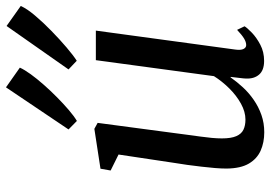

<svg xmlns="http://www.w3.org/2000/svg" viewBox="-151 -744 905 643"><g transform="rotate(-90 301.5 -422.5)"><path d="M180 10Q146 10 118.8 -2Q91.5 -14 75.2 -41.5Q59 -69 58.5 -116Q58.5 -133 60.2 -154.5Q62 -176 64.8 -200Q67.5 -224 70.8 -247.8Q74 -271.5 77.5 -291.5L105.5 -478L52 -504.5L58 -538.5L191.5 -559L211.5 -548L177 -288.5Q174.5 -268 171.5 -246.8Q168.5 -225.5 165.8 -205Q163 -184.5 161.2 -166Q159.5 -147.5 159.5 -132Q159.5 -101 167 -83.8Q174.5 -66.5 188.5 -59.8Q202.5 -53 222.5 -53Q248.5 -53 275.8 -68Q303 -83 327 -107.2Q351 -131.5 368 -158.5L421.5 -554H520.5L457 -87Q454.5 -68.5 459 -59.5Q463.5 -50.5 472 -50.5Q482 -50.5 493.8 -57.5Q505.5 -64.5 523 -81L535 -56Q530 -47.5 513.8 -31.8Q497.5 -16 473.2 -3.2Q449 9.5 419 9.5Q387.5 9.5 373 -7.5Q358.5 -24.5 360 -52Q360 -54 360.5 -59.8Q361 -65.5 362 -73Q363 -80.5 363.8 -88.2Q364.5 -96 365.5 -102.5L364 -103Q349 -81.5 330.2 -61.2Q311.5 -41 288.2 -25Q265 -9 238 0.5Q211 10 180 10ZM218 -617.5 189.5 -645.5 330.5 -855 396.5 -808.5Q389.5 -793 374.5 -772.2Q359.5 -751.5 339.2 -728.5Q319 -705.5 297.2 -684Q275.5 -662.5 254.8 -644.8Q234 -627 218 -617.5ZM419.5 -618 390.5 -645.5 536 -853 603 -805.5Q594 -785 571 -757.8Q548 -730.5 519.5 -702.8Q491 -675 464 -652Q437 -629 419.5 -618Z"/></g></svg>

Font: Merriweather 36pt
Style: Italic
Weight: 400
Italic angle: -7.8°
Version: Version 2.101